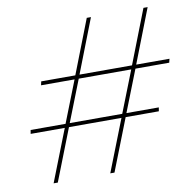

<svg xmlns="http://www.w3.org/2000/svg" viewBox="-82 -822 907 904"><g transform="rotate(-10 371.5 -370.0)"><path d="M477.1 -266.1 555.2 -464.8H304.2L226.1 -266.1ZM373 0 470.2 -248H219.2L122.1 0H102.1L199.2 -248H36.1L39.1 -266.1H206.1L284.2 -464.8H124L127.9 -482.9H291L391.1 -740.2H411.1L311 -482.9H562L662.1 -740.2H682.1L582 -482.9H741.2L736.8 -464.8H575.2L497.1 -266.1H651.9L648.9 -248H490.2L393.1 0Z"/></g></svg>

Font: SVN-Poppins Thin
Style: Italic
Weight: 100
Italic angle: -10°
Designer: Ninad Kale (Devanagari), Jonny Pinhorn (Latin)
Foundry: Indian Type Foundry
Version: Version 3.002 2017